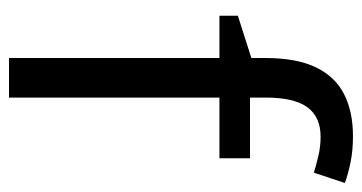

<svg xmlns="http://www.w3.org/2000/svg" viewBox="-209 -596 805 427"><g transform="rotate(90 193.5 -382.5)"><path d="M332 -468H197V0H109V-468H15V-509L109 -539V-570Q109 -639 129.5 -682Q150 -725 189 -745Q228 -765 283 -765Q315 -765 341.5 -759.5Q368 -754 387 -747L364 -678Q348 -683 327 -688Q306 -693 284 -693Q240 -693 218.5 -663.5Q197 -634 197 -571V-536H332Z"/></g></svg>

Font: ltamil15
Style: Book
Weight: 400
Designer: Jelle Bosma - Monotype Design Team
Foundry: Monotype Imaging Inc.
Version: Version 2.003